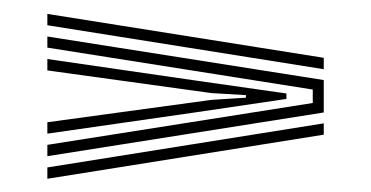

<svg xmlns="http://www.w3.org/2000/svg" viewBox="-20 -526 547 283"><path d="M49.8 -488.8V-505.5L457.2 -440.8V-424ZM49.8 -295.8V-312.5L441 -374.2V-394L49.8 -455.8V-472.2L457.2 -408V-360.2ZM49.8 -329V-345.8L291.5 -378.8L342.5 -382V-385.8L291.5 -388.8L49.8 -422.2V-439L269 -407.2L402.2 -388.2V-380.2L269 -360.5ZM49.8 -262.5V-279.2L457.2 -344.2V-327.5Z"/></svg>

Font: Big Shoulders Inline Text Thin SemiBold
Style: Regular
Weight: 600
Version: Version 2.002